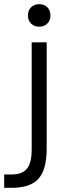

<svg xmlns="http://www.w3.org/2000/svg" viewBox="-52 -702 338 921"><path d="M82 -628Q82 -652 97 -667Q112 -682 136 -682Q160 -682 175 -667Q190 -652 190 -628Q190 -604 175 -589Q160 -574 136 -574Q112 -574 97 -589Q82 -604 82 -628ZM-32 135H3Q55 135 77.5 107Q100 79 100 15V-499H172V10Q172 111 133 155Q94 199 3 199H-32Z"/></svg>

Font: Bai Jamjuree
Style: Regular
Weight: 400
Designer: Katatrad Aksorn Co.,Ltd.
Foundry: Cadson Demak Co.,Ltd.
Version: Version 1.000; ttfautohint (v1.6)